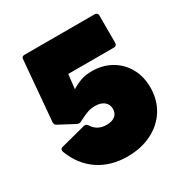

<svg xmlns="http://www.w3.org/2000/svg" viewBox="-171 -874 993 1028"><g transform="rotate(-30 326.0 -360.0)"><path d="M38 -182Q37 -185 37 -190Q37 -202 50 -205L204 -245Q206 -246 210 -246Q220 -246 228 -235Q256 -189 314 -189Q347 -189 366 -204Q385 -219 385 -247Q385 -275 364.5 -291.5Q344 -308 309 -308Q285 -308 263.5 -301Q242 -294 202 -273Q196 -270 190 -270Q183 -270 177 -273L81 -324Q68 -331 69 -346L101 -717Q102 -734 119 -734H554Q562 -734 567 -729Q572 -724 572 -716V-546Q572 -538 567 -533Q562 -528 554 -528H271L261 -439Q291 -458 320 -468Q349 -478 387 -478Q453 -478 505 -448.5Q557 -419 586.5 -366.5Q616 -314 616 -246Q616 -170 579.5 -111Q543 -52 477 -19Q411 14 327 14Q223 14 148 -37Q73 -88 38 -182Z"/></g></svg>

Font: LINE Seed Sans TH App Heavy
Style: Regular
Weight: 900
Designer: Dalton Maag Ltd | Thai characters by Cadson Demak Co.,Ltd.
Foundry: Dalton Maag Ltd
Version: Version 1.003